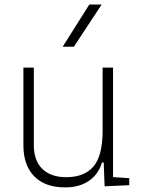

<svg xmlns="http://www.w3.org/2000/svg" viewBox="-20 -815 626 845"><path d="M266.6 9.8Q178.7 9.8 130.9 -38.8Q83 -87.4 83 -175.8V-517.6H128.9V-175.8Q128.9 -107.9 166.5 -71.5Q204.1 -35.2 271.5 -35.2Q350.6 -35.2 391.1 -82Q431.6 -128.9 431.6 -239.3V-517.6H477.5V-35.6L548.8 -30.8V0L440.4 4.9L436.5 -99.6H428.7Q413.6 -47.9 371.3 -19Q329.1 9.8 266.6 9.8ZM255.9 -609.4 373 -794.9H427.2L305.2 -609.4Z"/></svg>

Font: Cascadia Mono ExtraLight
Style: Regular
Weight: 200
Monospace: yes
Designer: Aaron Bell
Foundry: Saja Typeworks
Version: Version 2404.023; ttfautohint (v1.8.4)